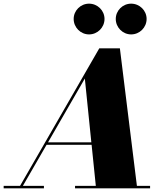

<svg xmlns="http://www.w3.org/2000/svg" viewBox="-70 -1029 910 1049"><path d="M562.5 -925.5C562.5 -879 600.5 -841 646.5 -841C693 -841 731 -879 731 -925.5C731 -971.5 693 -1009 646.5 -1009C600.5 -1009 562.5 -971.5 562.5 -925.5ZM332.5 -925.5C332.5 -879 370.5 -841 416.5 -841C463 -841 501 -879 501 -925.5C501 -971.5 463 -1009 416.5 -1009C370.5 -1009 332.5 -971.5 332.5 -925.5ZM-50 -13.5V0H170V-13.5H55L184.5 -238H430.5L453.5 -13.5H340V0H750V-13.5H678L585 -765H472.5L39.5 -13.5ZM393.5 -600 429 -251.5H192.5Z"/></svg>

Font: Bodoni* 16pt Fatface
Style: Italic
Weight: 900
Italic angle: -13°
Version: Version 2.3